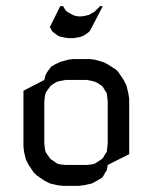

<svg xmlns="http://www.w3.org/2000/svg" viewBox="-20 -604 510 624"><path d="M56.2 -128.9V-309.1L124 -344.2L127.9 -359.9L132.8 -369.1L142.1 -381.8L146 -387.2L159.2 -395L175.8 -402.8L202.1 -410.2L219.2 -412.1H271L287.1 -410.2L314 -402.8L330.1 -395L356.9 -377.9L365.2 -369.1L381.8 -344.2L391.1 -326.2L397 -300.8L399.9 -283.2V-103L330.1 -67.9L327.1 -50.8L321.8 -43L314 -28.8L309.1 -24.9L295.9 -17.1L278.8 -7.8L252.9 -2L235.8 0H185.1L167 -2L142.1 -7.8L124 -17.1L99.1 -34.2L89.8 -43L73.2 -67.9L64 -85.9L58.1 -110.8ZM124 -137.2 126 -120.1 127.9 -110.8 132.8 -103 142.1 -89.8 146 -85.9 159.2 -77.1 167 -71.8 175.8 -69.8 192.9 -67.9H262.2L278.8 -69.8L287.1 -71.8L295.9 -77.1L309.1 -85.9L314 -89.8L321.8 -103L327.1 -110.8L328.1 -120.1L330.1 -137.2V-273.9L328.1 -292L327.1 -300.8L321.8 -309.1L314 -321.8L309.1 -326.2L295.9 -335L287.1 -338.9L278.8 -340.8L262.2 -344.2H192.9L175.8 -340.8L167 -338.9L159.2 -335L146 -326.2L142.1 -321.8L132.8 -309.1L127.9 -300.8L126 -292L124 -273.9ZM142.1 -516.1 175.8 -584H185.1L192.9 -570.8L198.2 -565.9L210 -559.1L219.2 -554.2L228 -551.8L235.8 -550.8H244.1L252.9 -551.8L271 -556.2L274.9 -559.1L287.1 -565.9L305.2 -584H314L278.8 -516.1L271 -502L266.1 -498L252.9 -488.8L244.1 -484.9L235.8 -482.9L219.2 -480H202.1L185.1 -482.9L175.8 -484.9L167 -488.8L154.8 -498L149.9 -502Z"/></svg>

Font: Petahja
Style: Regular
Weight: 400
Designer: T. Christopher White
Version: Version 1.1